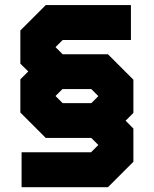

<svg xmlns="http://www.w3.org/2000/svg" viewBox="-20 -664 623 778"><path d="M67.5 94.5V-47H349L378.5 -76.5L350 -105H165.5L62.5 -208V-342.5L94.5 -374.5L62.5 -406V-540.5L165.5 -643.5H510.5V-502H234L205 -473L234 -444H417.5L520.5 -341V-206.5L489 -175L520.5 -143V-8.5L417.5 94.5ZM139.5 22.5H383L452 -45V-113.5L386 -177L452 -243V-311.5L388 -373.5H196.5L134.5 -433V-511.5L200.5 -575.5H433.5H200.5L134.5 -511.5V-433L196.5 -373.5L131.5 -308.5V-240L194.5 -177H386L452 -113.5V-45L383 22.5H139.5ZM234 -246H350L378.5 -274.5L350 -303H233L205 -275ZM194.5 -177 131.5 -240V-308.5L196.5 -373.5H388L452 -311.5V-243L386 -177Z"/></svg>

Font: Tourney Thin Black
Style: Regular
Weight: 900
Version: Version 1.015